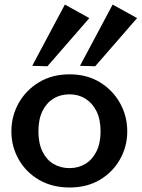

<svg xmlns="http://www.w3.org/2000/svg" viewBox="-20 -805 617 836"><path d="M282.9 11.4Q207.5 11.4 150.2 -21.8Q93 -55 61.3 -111.1Q29.6 -167.1 29.6 -233Q29.6 -299.9 61.5 -356.4Q93.3 -412.9 150.3 -447.1Q207.3 -481.4 282.9 -481.4Q358.1 -481.4 414.4 -447.1Q470.7 -412.9 502.4 -356.4Q534.1 -299.9 534.1 -233Q534.1 -167.1 502.4 -111.1Q470.6 -55 414.5 -21.8Q358.4 11.4 282.9 11.4ZM282.7 -73Q321.2 -73 351.7 -91.4Q382.1 -109.8 400 -145.6Q417.9 -181.5 417.9 -233Q417.9 -285.5 400 -321.1Q382.1 -356.6 351.7 -375.4Q321.2 -394.3 282.7 -394.3Q243.2 -394.3 212.6 -375.4Q182.1 -356.6 164.7 -321.1Q147.3 -285.5 147.3 -233Q147.3 -181.5 164.7 -145.6Q182.1 -109.8 212.6 -91.4Q243.2 -73 282.7 -73ZM186.5 -516.5 120.3 -518.4 262.5 -785.1 368.9 -726.2ZM394.5 -516.5 328.3 -518.4 470.5 -785.1 576.9 -726.2Z"/></svg>

Font: Panamera Thin
Style: Regular
Weight: 100
Designer: Bastien Sozeau
Foundry: NBR — Bastien Sozeau
Version: Version 3.003;gftools[0.9.33]